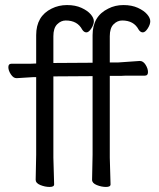

<svg xmlns="http://www.w3.org/2000/svg" viewBox="-20 -728 628 759"><path d="M344 -17 346 -116V-427L191 -426V-105L194 1Q194 11 176 11Q158 11 139.5 3.5Q121 -4 121 -17L123 -116V-423H110L46 -419H45Q33 -419 23 -434Q13 -449 13 -462.5Q13 -476 25 -476H99L123 -477V-589Q123 -664 184 -694Q212 -708 245 -708Q278 -708 302 -697Q326 -686 338.5 -671.5Q351 -657 351 -644Q351 -631 341 -615.5Q331 -600 321.5 -600Q312 -600 305 -611Q286 -647 240 -647Q221 -647 206 -632Q191 -617 191 -585V-479L346 -480V-589Q346 -664 408 -694Q435 -708 468 -708Q501 -708 525 -697Q549 -686 561.5 -671.5Q574 -657 574 -644Q574 -631 564 -615.5Q554 -600 544.5 -600Q535 -600 528 -611Q509 -647 463 -647Q444 -647 429 -632Q414 -617 414 -585V-481H446L532 -487H533Q546 -487 555.5 -472Q565 -457 565 -443Q565 -429 553 -429H496Q470 -429 457 -428H414V-105L417 1Q417 11 399 11Q381 11 362.5 3.5Q344 -4 344 -17Z"/></svg>

Font: LXGW Bright GB
Style: Regular
Weight: 400
Designer: Christian Thalmann (Catharsis Fonts)
Foundry: LXGW / Christian Thalmann (Catharsis Fonts) / Fontworks Inc.
Version: Version 5.510